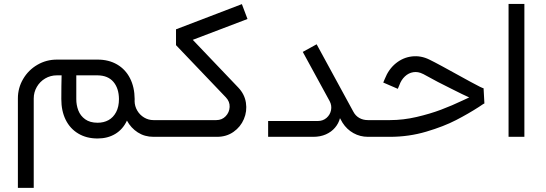

<svg xmlns="http://www.w3.org/2000/svg" viewBox="-20 -677 2700 950"><path d="M758.9 -82.7H739.4Q714.5 -82.7 693.1 -95.5Q671.7 -108.3 659.1 -129.9Q646.5 -151.4 646 -176.4Q646.3 -180 646.3 -187Q645.7 -246 623.2 -290Q600.7 -334 559.3 -358.1Q517.9 -382.1 463.1 -382.1H261.3Q208.7 -382.1 164.5 -356.1Q120.3 -330.2 94.4 -286Q68.5 -241.9 68.5 -189.8V252.5H146.9V-189.8Q146.9 -220.6 162.2 -247Q177.5 -273.4 203.7 -288.8Q230 -304.2 261.3 -304.2H284.8Q283.4 -255.8 283.4 -187.2Q283.2 -128.5 304.9 -84.4Q326.7 -40.3 367.4 -16.1Q408 8.2 462.9 8.2Q512.9 8.2 550.6 -14.5Q588.2 -37.3 608.1 -80.3Q627.8 -43.7 661.8 -21.8Q695.8 0 739.4 0H758.9ZM568.6 -187Q568.6 -148.8 554.6 -122.3Q540.6 -95.8 517 -82.7Q493.5 -69.7 462.9 -69.7Q425.2 -69.7 401.5 -86.8Q377.8 -103.9 367.5 -130.6Q357.3 -157.4 357.5 -186.8V-304.2H462.9Q514.1 -303.6 541.1 -272Q568.1 -240.3 568.6 -187Z M758.7 0H1054.1Q1100.5 0 1135.4 -24.5Q1170.2 -48.9 1186.7 -87.7Q1203.2 -126.5 1196.8 -168.7Q1190.4 -210.8 1159 -243.8L933.8 -479.9L1204.6 -583L1176.8 -656.6L850.9 -531.9V-453.6L1097.8 -195Q1117.5 -174.2 1116.2 -147.6Q1114.9 -121 1096.6 -101.9Q1078.3 -82.7 1050.1 -82.7H758.7Q740.5 -73.7 733.6 -57.5Q726.7 -41.4 733.6 -25.2Q740.5 -9.1 758.7 0Z M1530.2 0Q1564.9 0 1592.4 -12.1Q1619.8 -24.3 1637.5 -45.2Q1655.3 -66 1662.2 -92.3L1674.9 -69.6Q1695.8 -36.8 1728.7 -18.4Q1761.6 0 1800.7 0H1810.1V-82.7H1800.7Q1776.5 -82.7 1757.7 -93.4Q1738.9 -104.1 1728.2 -124.6L1546.7 -457.9L1478.1 -420.2L1611.3 -176.2Q1622.5 -154.7 1617.9 -131.8Q1613.3 -108.9 1595.6 -93.6Q1577.8 -78.3 1552.7 -78.3H1306.7V0Z M1810.2 0H1909.4Q2002.8 0 2089.2 -25.6Q2175.7 -51.2 2236.6 -82.8Q2297.5 -114.3 2348.9 -147.5Q2363.9 -157.3 2371.2 -162.4Q2375.4 -164.9 2376.8 -165.1L2372.7 -240.2Q2366.7 -240.2 2307.1 -272.7Q2247.6 -305.1 2167.9 -349.1Q2126.6 -371.5 2103.8 -382.5Q2061.9 -402.9 2018.3 -397.8Q1974.6 -392.8 1938.8 -363.9Q1903 -335 1883.9 -286.6L1876.3 -268.6L1948.3 -237.5L1955.9 -255.5Q1965.1 -281.6 1983.3 -298.8Q2001.5 -316 2025.2 -319.8Q2048.8 -323.5 2072.7 -311.2Q2073.1 -310.9 2074.1 -310.7Q2149 -269 2213.1 -237.9Q2273.4 -207.3 2301.6 -194.9Q2290.6 -189.6 2271 -180.7Q2216.5 -154.7 2162.1 -134.2Q2107.8 -113.7 2041.2 -98.2Q1974.6 -82.7 1909.4 -82.7H1810.2Q1792 -73.7 1785.1 -57.5Q1778.2 -41.4 1785.1 -25.2Q1792 -9.1 1810.2 0Z M2496.3 0H2574.6V-657.4H2496.3Z"/></svg>

Font: Arad-FD-VF Thin
Style: Regular
Weight: 100
Designer: Mohammad Darvishi
Version: Version 1.010;September 21, 2024;FontCreator 15.0.0.2992 64-